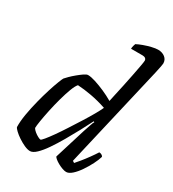

<svg xmlns="http://www.w3.org/2000/svg" viewBox="-192 -906 912 1011"><g transform="rotate(30 264.0 -400.0)"><path d="M150 0Q135 0 115 -9Q95 -18 75.5 -31Q56 -44 43 -56.5Q30 -69 28 -75Q27 -110 34.5 -154Q42 -198 53.5 -243Q65 -288 77 -326Q89 -364 99 -389.5Q109 -415 112 -419Q117 -425 130.5 -438.5Q144 -452 161 -466Q178 -480 192.5 -490Q207 -500 216 -500Q234 -500 262 -491Q290 -482 321 -468.5Q352 -455 381 -438Q383 -449 389.5 -478Q396 -507 404 -544Q412 -581 419 -617Q426 -653 431 -680Q436 -707 436 -714Q436 -723 429.5 -728Q423 -733 412 -733H342Q342 -741 344.5 -751Q347 -761 349 -765Q364 -773 386 -781Q408 -789 431 -794.5Q454 -800 468 -800Q494 -800 511 -786.5Q528 -773 528 -750Q528 -747 525 -730.5Q522 -714 516 -688L372 -69L383 -62Q392 -72 408 -91.5Q424 -111 441 -134.5Q458 -158 470 -177Q479 -177 486 -172.5Q493 -168 494 -163Q488 -142 474 -114.5Q460 -87 442 -60.5Q424 -34 405 -17Q386 0 370 0Q360 0 346 -5Q332 -10 318.5 -17.5Q305 -25 296 -32.5Q287 -40 285 -45L343 -233Q351 -256 357.5 -276Q364 -296 368 -301L363 -304Q346 -270 324 -229Q302 -188 278.5 -147.5Q255 -107 232 -73.5Q209 -40 188 -20Q167 0 150 0ZM168 -80Q172 -80 186.5 -97.5Q201 -115 221.5 -144Q242 -173 264.5 -208Q287 -243 309.5 -278.5Q332 -314 349 -344Q366 -374 374 -392Q327 -408 280.5 -416.5Q234 -425 196 -427Q185 -415 173.5 -384.5Q162 -354 151 -314Q140 -274 131.5 -234Q123 -194 118 -163Q113 -132 113 -119Q118 -110 129 -101Q140 -92 151.5 -86Q163 -80 168 -80Z"/></g></svg>

Font: Texturina Medium 12pt
Style: Italic
Weight: 400
Italic angle: -11°
Version: Version 1.002